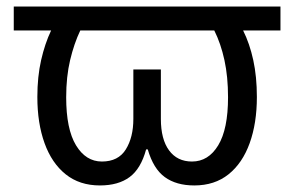

<svg xmlns="http://www.w3.org/2000/svg" viewBox="-20 -556 898 586"><path d="M285 10Q223 10 180.5 -24Q138 -58 116 -119Q94 -180 94 -260Q94 -322 105.5 -372.5Q117 -423 136 -463H22V-536H836V-463H722Q742 -423 753 -372.5Q764 -322 764 -260Q764 -180 742 -119Q720 -58 677.5 -24Q635 10 573 10Q518 10 483 -15.5Q448 -41 431 -100H426Q410 -41 375.5 -15.5Q341 10 285 10ZM291 -63Q341 -63 364 -100Q387 -137 387 -193V-344H471V-193Q471 -131 496 -97Q521 -63 566 -63Q616 -63 646 -112.5Q676 -162 676 -259Q676 -322 665 -372.5Q654 -423 634 -463H225Q206 -423 194 -372.5Q182 -322 182 -259Q182 -162 212 -112.5Q242 -63 291 -63Z"/></svg>

Font: Noto Sans Historical
Style: Regular
Weight: 400
Designer: Monotype Design Team
Foundry: Monotype Imaging Inc.
Version: Version 2.013; ttfautohint (v1.8.4.7-5d5b)